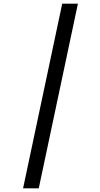

<svg xmlns="http://www.w3.org/2000/svg" viewBox="-20 -780 540 1040"><path d="M317 -760H402L190 240H105Z"/></svg>

Font: Noto Serif Narrow
Style: Bold Italic
Weight: 700
Width: 4
Italic angle: -12°
Designer: Monotype Design Team
Foundry: Monotype Imaging Inc.
Version: Version 1.001